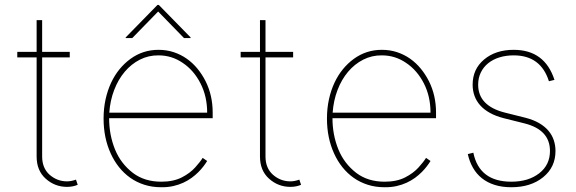

<svg xmlns="http://www.w3.org/2000/svg" viewBox="-20 -759 2371 790"><path d="M255.7 9.9Q205.6 9.9 168 -23.8Q130.7 -57.2 130.7 -115.1V-522.7H51.1V-545.5H130.7V-676.1H153.4V-545.5H267V-522.7H153.4V-115.1Q153.4 -67.5 183.9 -40.1Q215.2 -12.8 255.7 -12.8Q273.1 -12.8 292.6 -19.9L299.7 1.4Q279.8 9.9 255.7 9.9Z M406.2 0ZM643.5 11.4Q605.8 11.4 574 1.2Q542.3 -8.9 516.2 -27.3Q490.1 -45.8 469.8 -71.2Q449.6 -96.6 435.7 -127.1Q406.2 -191.4 406.2 -271.3Q406.2 -313.2 414.4 -350.3Q422.6 -387.4 437.1 -418.5Q451.7 -449.6 471.9 -474.3Q492.2 -498.9 516.7 -516.7Q567.8 -554 632.1 -554Q665.5 -554 694.6 -544.4Q723.7 -534.8 748.2 -517.6Q772.7 -500.4 792.3 -476.6Q811.8 -452.8 826 -424.7Q855.1 -366.5 855.1 -295.5V-272.7H429Q429 -204.2 453.1 -144.5Q476.9 -85.9 527.3 -47.2Q574.9 -11.4 643.5 -11.4Q693.5 -11.4 728 -29.1Q745.4 -38 759.1 -48.3Q772.7 -58.6 783 -70Q803.6 -92.7 813.9 -109.4L832.4 -96.6Q826.3 -86.6 817.3 -74.8Q808.2 -62.9 796.2 -50.8Q784.1 -38.7 768.6 -27.3Q753.2 -16 734.4 -7.3Q715.6 1.4 692.8 6.6Q670.1 11.7 643.5 11.4ZM832.4 -295.5Q832.4 -362.2 805 -415.8Q777.7 -469.5 732.2 -500Q687.1 -531.2 632.1 -531.2Q590.9 -531.6 555.4 -513.5Q519.9 -495.4 493.1 -463.6Q466.3 -431.8 449.8 -388.7Q433.2 -345.5 429.7 -295.5ZM737.2 -602.3 630.7 -711.6 524.1 -602.3H497.2V-605.1L627.8 -738.6H633.5L764.2 -605.1V-602.3Z M1174.7 9.9Q1124.6 9.9 1087 -23.8Q1049.7 -57.2 1049.7 -115.1V-522.7H970.2V-545.5H1049.7V-676.1H1072.4V-545.5H1186.1V-522.7H1072.4V-115.1Q1072.4 -67.5 1103 -40.1Q1134.2 -12.8 1174.7 -12.8Q1192.1 -12.8 1211.6 -19.9L1218.8 1.4Q1198.9 9.9 1174.7 9.9Z M1562.5 11.4Q1524.9 11.4 1493.1 1.2Q1461.3 -8.9 1435.2 -27.3Q1409.1 -45.8 1388.8 -71.2Q1368.6 -96.6 1354.8 -127.1Q1325.3 -191.4 1325.3 -271.3Q1325.3 -313.2 1333.5 -350.3Q1341.6 -387.4 1356.2 -418.5Q1370.7 -449.6 1391 -474.3Q1411.2 -498.9 1435.7 -516.7Q1486.9 -554 1551.1 -554Q1584.5 -554 1613.6 -544.4Q1642.8 -534.8 1667.3 -517.6Q1691.8 -500.4 1711.3 -476.6Q1730.8 -452.8 1745 -424.7Q1774.1 -366.5 1774.1 -295.5V-272.7H1348Q1348 -204.2 1372.2 -144.5Q1396 -85.9 1446.4 -47.2Q1494 -11.4 1562.5 -11.4Q1612.6 -11.4 1647 -29.1Q1664.4 -38 1678.1 -48.3Q1691.8 -58.6 1702.1 -70Q1722.7 -92.7 1733 -109.4L1751.4 -96.6Q1745.4 -86.6 1736.3 -74.8Q1727.3 -62.9 1715.2 -50.8Q1703.1 -38.7 1687.7 -27.3Q1672.2 -16 1653.4 -7.3Q1634.6 1.4 1611.9 6.6Q1589.1 11.7 1562.5 11.4ZM1751.4 -295.5Q1751.4 -362.2 1724.1 -415.8Q1696.7 -469.5 1651.3 -500Q1606.2 -531.2 1551.1 -531.2Q1509.9 -531.6 1474.4 -513.5Q1438.9 -495.4 1412.1 -463.6Q1385.3 -431.8 1368.8 -388.7Q1352.3 -345.5 1348.7 -295.5Z M2083.8 11.4Q2045.5 11.4 2015.3 1.8Q1985.1 -7.8 1962.7 -25.7Q1940.3 -43.7 1926 -68.9Q1911.6 -94.1 1904.8 -125L1927.6 -130.7Q1952.1 -11.4 2083.8 -11.4Q2154.5 -11.4 2198.9 -46.2Q2242.9 -80.6 2242.9 -137.8Q2242.9 -225.1 2137.8 -251.4L2052.6 -272.7Q2019.5 -281.2 1995.6 -294.6Q1971.6 -307.9 1955.8 -325.6Q1940 -343.4 1932.4 -364.7Q1924.7 -386 1924.7 -410.5Q1924.7 -474.8 1971.9 -514.2Q2019.2 -554 2093.8 -554Q2221.2 -554 2261.4 -430.4L2238.6 -424.7Q2204.9 -531.2 2093.8 -531.2Q2061.8 -531.2 2035 -522.9Q2008.2 -514.6 1988.6 -498.8Q1969.1 -483 1958.3 -460.6Q1947.4 -438.2 1947.4 -410.5Q1947.4 -323.2 2058.2 -295.5L2143.5 -274.1Q2174.7 -266 2197.8 -252.7Q2220.9 -239.3 2236 -221.8Q2251.1 -204.2 2258.3 -182.9Q2265.6 -161.6 2265.6 -137.8Q2265.6 -71 2214.8 -29.8Q2164.1 11.4 2083.8 11.4Z"/></svg>

Font: Linik Sans Thin
Style: Regular
Weight: 100
Designer: Fonts by Rasmus Andersson / Changes by Cristiano Sobral with parts from Marc Monis
Foundry: rsms
Version: Version 3.020; ttfautohint (v1.6)